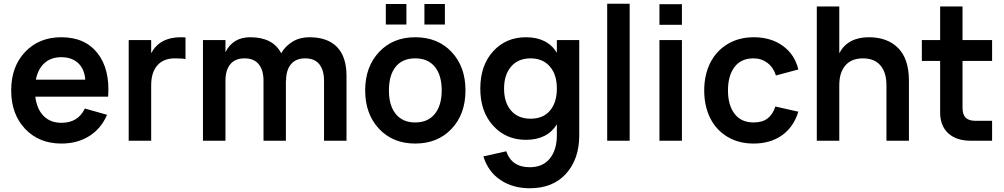

<svg xmlns="http://www.w3.org/2000/svg" viewBox="-20 -755 5388 1030"><path d="M309.6 -96.2Q398.9 -96.2 435.1 -172.9L554.2 -139.2Q522.9 -65.4 459 -25.1Q395 15.1 309.6 15.1Q189 15.1 114.5 -64Q40 -143.1 40 -270Q40 -397.5 114.7 -476.3Q189.5 -555.2 308.6 -555.2Q436.5 -555.2 503.7 -469Q570.8 -382.8 560.1 -236.3H169.4Q177.7 -169.4 214.1 -132.8Q250.5 -96.2 309.6 -96.2ZM172.4 -327.6H437.5Q433.1 -384.8 399.2 -416.5Q365.2 -448.2 308.6 -448.2Q253.9 -448.2 218.8 -416.7Q183.6 -385.3 172.4 -327.6Z M975.1 -554.2V-438Q957 -441.9 918 -441.9Q856.9 -441.9 824 -404.3Q791 -366.7 791 -297.4V0H670.4V-540H791V-469.7Q836.9 -555.2 949.7 -555.2Q958.5 -555.2 975.1 -554.2Z M1393.6 0V-322.3Q1393.6 -378.4 1368.2 -410.2Q1342.8 -441.9 1292 -441.9Q1241.2 -441.9 1215.3 -410.2Q1189.5 -378.4 1189.5 -322.3V0H1068.8V-540H1189.5V-475.1Q1229.5 -555.2 1322.3 -555.2Q1443.8 -555.2 1488.3 -469.7Q1511.7 -508.8 1550.3 -532Q1588.9 -555.2 1639.6 -555.2Q1737.3 -555.2 1788.1 -502.7Q1838.9 -450.2 1838.9 -347.7V0H1718.3V-322.3Q1718.3 -378.4 1693.1 -410.2Q1668 -441.9 1617.2 -441.9Q1566.4 -441.9 1540.5 -409.9Q1514.6 -377.9 1514.6 -322.3L1513.7 -323.2V0Z M2256.8 -623.5V-733.4H2366.7V-623.5ZM2049.8 -623.5V-733.4H2160.2V-623.5ZM2207.5 15.1Q2087.4 15.1 2013.2 -64.2Q1939 -143.6 1939 -270Q1939 -396.5 2013.4 -475.8Q2087.9 -555.2 2207.5 -555.2Q2328.6 -555.2 2402.8 -476.1Q2477.1 -397 2477.1 -270Q2477.1 -143.1 2402.6 -64Q2328.1 15.1 2207.5 15.1ZM2207.5 -98.1Q2275.4 -98.1 2312.5 -143.8Q2349.6 -189.5 2349.6 -270Q2349.6 -351.6 2312.7 -396.7Q2275.9 -441.9 2207.5 -441.9Q2139.2 -441.9 2102.8 -397Q2066.4 -352.1 2066.4 -270Q2066.4 -188.5 2103.3 -143.3Q2140.1 -98.1 2207.5 -98.1Z M2801.3 -555.2Q2916 -555.2 2967.3 -472.2V-540H3087.4V-28.3Q3087.4 97.7 3017.1 176.3Q2946.8 254.9 2821.8 254.9Q2730.5 254.9 2664.3 210.2Q2598.1 165.5 2573.2 84L2695.8 56.6Q2725.1 142.1 2821.8 142.1Q2891.6 142.1 2929.4 95.7Q2967.3 49.3 2967.3 -29.8V-87.9Q2916 -4.9 2801.3 -4.9Q2694.3 -4.9 2625.5 -80.6Q2556.6 -156.2 2556.6 -279.8Q2556.6 -404.3 2625.5 -479.7Q2694.3 -555.2 2801.3 -555.2ZM2826.2 -118.2Q2893.6 -118.2 2930.4 -161.6Q2967.3 -205.1 2967.3 -279.8Q2967.3 -355.5 2929.4 -398.7Q2891.6 -441.9 2826.2 -441.9Q2759.8 -441.9 2721.9 -397.9Q2684.1 -354 2684.1 -279.8Q2684.1 -204.6 2721.9 -161.4Q2759.8 -118.2 2826.2 -118.2Z M3357.9 0H3237.3V-734.9H3357.9Z M3638.2 -622.1H3517.6V-732.4H3638.2ZM3638.2 0H3517.6V-540H3638.2Z M4022.5 15.1Q3941.4 15.1 3880.9 -22Q3820.3 -59.1 3789.1 -123.3Q3757.8 -187.5 3757.8 -270Q3757.8 -353 3790 -417.5Q3822.3 -481.9 3883.1 -518.6Q3943.8 -555.2 4023.9 -555.2Q4115.7 -555.2 4179.7 -508.8Q4243.7 -462.4 4262.7 -382.3L4142.6 -350.1Q4128.9 -393.6 4096.7 -417.7Q4064.5 -441.9 4022.5 -441.9Q3955.1 -441.9 3920.2 -395.3Q3885.3 -348.6 3885.3 -270Q3885.3 -190.9 3920.7 -144.5Q3956.1 -98.1 4022.5 -98.1Q4069.3 -98.1 4097.4 -119.4Q4125.5 -140.6 4139.6 -183.6L4262.7 -155.8Q4237.3 -73.2 4175 -29.1Q4112.8 15.1 4022.5 15.1Z M4735.4 0V-297.4Q4735.4 -366.7 4702.9 -404.3Q4670.4 -441.9 4609.4 -441.9Q4548.3 -441.9 4515.4 -404.3Q4482.4 -366.7 4482.4 -297.4V0H4361.8V-720.2H4482.4V-469.7Q4528.3 -555.2 4641.1 -555.2Q4741.2 -555.2 4798.6 -496.8Q4856 -438.5 4856 -322.3V0Z M4925.3 -428.2V-540H5023.4V-720.2H5143.6V-540H5302.2V-428.2H5143.6V-176.8Q5143.6 -140.6 5160.4 -123.8Q5177.2 -106.9 5213.4 -106.9H5302.2V0H5188.5Q5110.4 0 5066.9 -40Q5023.4 -80.1 5023.4 -152.3V-428.2Z"/></svg>

Font: Vela Sans Bd
Style: Bold
Weight: 700
Designer: Principal design: Mikhail Sharanda - project Manrope.
Design modification: Ravid Balaliev
Foundry: Mikhail Sharanda
Version: Version 1.001